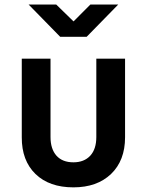

<svg xmlns="http://www.w3.org/2000/svg" viewBox="-20 -805 639 835"><path d="M241.7 -645 104.5 -785.2H224.6L299.8 -711.9L373 -785.2H494.1L356.9 -645ZM299.3 9.8Q194.3 9.8 134.3 -48.3Q74.2 -106.9 74.7 -208V-549.8H199.7V-209Q199.7 -157.2 225.6 -127.9Q251.5 -99.1 299.3 -99.1Q345.7 -99.1 372.6 -127.9Q398.9 -156.7 398.9 -209V-549.8H523.9V-208Q523.9 -106.9 462.9 -48.3Q401.9 9.8 299.3 9.8Z"/></svg>

Font: UDEV Gothic 35
Style: Bold
Weight: 700
Version: v2.1.0; ttfautohint (v1.8.4.7-5d5b-dirty) -l 6 -r 45 -G 200 